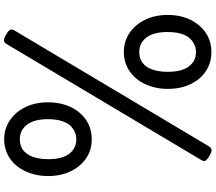

<svg xmlns="http://www.w3.org/2000/svg" viewBox="-78 -964 1062 945"><g transform="rotate(90 452.5 -491.0)"><path d="M236 -570Q184 -570 142.5 -597.5Q101 -625 77 -674Q53 -723 53 -786Q53 -823 61.5 -856Q70 -889 86.5 -915.5Q103 -942 125.5 -961.5Q148 -981 176 -991Q204 -1001 236 -1001Q289 -1001 330 -973.5Q371 -946 394 -897.5Q417 -849 417 -786Q417 -748 408 -715Q399 -682 383 -655Q367 -628 344 -609Q321 -590 294 -580Q267 -570 236 -570ZM236 -646Q254 -646 269 -651.5Q284 -657 296 -668.5Q308 -680 316 -696.5Q324 -713 328.5 -735.5Q333 -758 333 -786Q333 -855 306.5 -890Q280 -925 236 -925Q218 -925 203 -919Q188 -913 175.5 -902Q163 -891 154.5 -874.5Q146 -858 141.5 -835.5Q137 -813 137 -786Q137 -717 164 -681.5Q191 -646 236 -646ZM195 9Q188 20 177 20Q166 20 149 9Q130 -2 126 -10.5Q122 -19 129 -31L701 -991Q709 -1002 719 -1002Q729 -1002 747 -991Q766 -980 770.5 -971.5Q775 -963 767 -951ZM665 19Q614 19 572.5 -8.5Q531 -36 507 -85Q483 -134 483 -197Q483 -234 491.5 -267Q500 -300 516 -326.5Q532 -353 554.5 -372.5Q577 -392 605 -402Q633 -412 665 -412Q718 -412 758.5 -384.5Q799 -357 822.5 -308.5Q846 -260 846 -197Q846 -159 837 -126Q828 -93 812 -66Q796 -39 773.5 -20Q751 -1 723.5 9Q696 19 665 19ZM665 -58Q683 -58 698.5 -63.5Q714 -69 725.5 -80.5Q737 -92 745.5 -108.5Q754 -125 758.5 -147.5Q763 -170 763 -197Q763 -266 736.5 -301Q710 -336 665 -336Q647 -336 632 -330Q617 -324 604.5 -313Q592 -302 583.5 -285.5Q575 -269 570.5 -247Q566 -225 566 -197Q566 -129 593 -93.5Q620 -58 665 -58Z"/></g></svg>

Font: Playwrite PL
Style: Regular
Weight: 400
Designer: Veronika Burian, José Scaglione
Foundry: TypeTogether
Version: Version 1.002